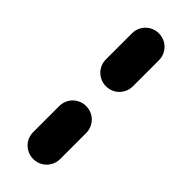

<svg xmlns="http://www.w3.org/2000/svg" viewBox="-184 -540 560 560"><g transform="rotate(45 96.5 -259.5)"><path d="M96.3 0Q81.1 0 68.3 -7.4Q55.6 -14.8 48.1 -27.6Q40.7 -40.4 40.7 -55.6V-163Q40.7 -178.1 48.1 -190.9Q55.6 -203.7 68.3 -211.1Q81.1 -218.5 96.3 -218.5Q111.5 -218.5 124.3 -211.1Q137 -203.7 144.4 -190.9Q151.9 -178.1 151.9 -163V-55.6Q151.9 -40.4 144.4 -27.6Q137 -14.8 124.3 -7.4Q111.5 0 96.3 0ZM96.3 -300Q81.1 -300 68.3 -307.4Q55.6 -314.8 48.1 -327.6Q40.7 -340.4 40.7 -355.6V-463Q40.7 -478.1 48.1 -490.9Q55.6 -503.7 68.3 -511.1Q81.1 -518.5 96.3 -518.5Q111.5 -518.5 124.3 -511.1Q137 -503.7 144.4 -490.9Q151.9 -478.1 151.9 -463V-355.6Q151.9 -340.4 144.4 -327.6Q137 -314.8 124.3 -307.4Q111.5 -300 96.3 -300Z"/></g></svg>

Font: 26F Galaxy Sans
Style: Regular
Weight: 400
Designer: C₂₉H₂₅N₃O₅
Version: Version 1.100;FEAKit 1.0